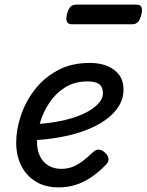

<svg xmlns="http://www.w3.org/2000/svg" viewBox="-20 -791 634 830"><path d="M234 19Q175 19 134 -6.5Q93 -32 71.5 -75.5Q50 -119 50 -175Q50 -230 70 -290.5Q90 -351 130 -403Q170 -455 229.5 -487Q289 -519 368 -519Q412 -519 444.5 -505.5Q477 -492 495.5 -466.5Q514 -441 514 -404Q514 -365 493.5 -332Q473 -299 436 -272.5Q399 -246 348 -227Q297 -208 235 -197Q173 -186 102 -184L122 -254Q172 -256 217.5 -263.5Q263 -271 301 -283.5Q339 -296 367 -313Q395 -330 410 -349Q425 -368 425 -388Q425 -414 409.5 -426.5Q394 -439 358 -439Q303 -439 262 -413.5Q221 -388 194 -347.5Q167 -307 153.5 -262Q140 -217 140 -178Q140 -142 153 -115.5Q166 -89 190 -75Q214 -61 244 -61Q274 -61 297 -71Q320 -81 341 -97.5Q362 -114 383 -134Q396 -146 409.5 -144Q423 -142 434 -131Q447 -119 449 -105.5Q451 -92 438 -79Q404 -44 371 -22.5Q338 -1 304 9Q270 19 234 19ZM293 -686Q273 -686 269 -698Q265 -710 269 -728Q274 -749 283 -760Q292 -771 310 -771H568Q588 -771 592 -759Q596 -747 591 -728Q586 -707 577 -696.5Q568 -686 550 -686Z"/></svg>

Font: Playwrite NO
Style: Regular
Weight: 400
Designer: Veronika Burian, José Scaglione
Foundry: TypeTogether
Version: Version 1.002